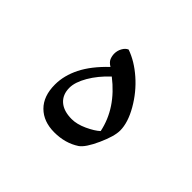

<svg xmlns="http://www.w3.org/2000/svg" viewBox="-148 -555 705 705"><g transform="rotate(45 204.0 -202.5)"><path d="M141.6 -360.4Q141.6 -376 149.2 -389.6Q156.7 -403.3 168.5 -408.2Q213.4 -392.6 256.1 -355.2Q298.8 -317.9 327.9 -267.3Q356.9 -216.8 356.9 -175.8Q356.9 -146 333.5 -94.2Q310.1 -42.5 289.1 -27.8Q247.1 0 190.4 0Q134.3 0 101.1 -33Q67.9 -65.9 67.9 -126Q67.9 -172.9 91.6 -220Q115.2 -267.1 166.5 -315.9Q150.9 -325.2 146.2 -336.9Q141.6 -348.6 141.6 -360.4ZM113.8 -155.3Q113.8 -119.6 136.7 -99.6Q159.7 -79.6 201.2 -79.6Q228 -79.6 259.8 -94.2Q291.5 -108.9 307.6 -124Q287.1 -222.7 194.8 -294.4Q157.7 -259.8 135.7 -221.9Q113.8 -184.1 113.8 -155.3ZM168.9 -457ZM215.3 29.3ZM215.3 51.8Z"/></g></svg>

Font: Noto Naskh Arabic
Style: Regular
Weight: 400
Designer: Monotype Design team
Foundry: Monotype Imaging Inc.
Version: Version 1.01